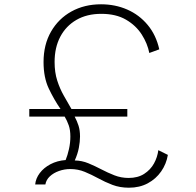

<svg xmlns="http://www.w3.org/2000/svg" viewBox="-20 -860 914 895"><path d="M581 15Q539 15 504.2 1.8Q469.5 -11.5 438 -28.8Q406.5 -46 375 -59Q343.5 -72 307.5 -72Q280.5 -72 255 -63Q229.5 -54 212.2 -37.8Q195 -21.5 191.5 0H144Q146.5 -28 165.2 -53Q184 -78 215.2 -94.5Q246.5 -111 286 -114Q295 -136 301.5 -165Q308 -194 308 -223.5Q308 -254 300.5 -275.5Q293 -297 281.5 -316.5H116.5V-352H262Q232 -395.5 207.5 -447Q183 -498.5 183 -570.5Q183 -652 217.8 -712.5Q252.5 -773 313 -806.5Q373.5 -840 451 -840Q517 -840 573 -815.5Q629 -791 668.2 -744Q707.5 -697 722.5 -630L676 -613Q667.5 -657 640.8 -699Q614 -741 567.5 -768.2Q521 -795.5 452 -795.5Q385 -795.5 336.2 -767.2Q287.5 -739 261 -688.8Q234.5 -638.5 234.5 -571Q234.5 -522.5 246.8 -484.5Q259 -446.5 277.2 -414.5Q295.5 -382.5 313 -352H573.5V-316.5H328Q339.5 -295 346.2 -273.8Q353 -252.5 353 -223.5Q353 -199.5 347.5 -170.8Q342 -142 328.5 -112Q361.5 -111.5 391.8 -99Q422 -86.5 452 -70.8Q482 -55 513.2 -42.8Q544.5 -30.5 579.5 -30.5Q622.5 -30.5 652 -49.5Q681.5 -68.5 697.8 -98Q714 -127.5 718 -160L762.5 -138Q755.5 -95.5 731.2 -60.8Q707 -26 668.8 -5.5Q630.5 15 581 15Z"/></svg>

Font: Spartan Thin Light
Style: Regular
Weight: 300
Version: Version 1.004